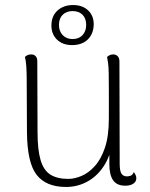

<svg xmlns="http://www.w3.org/2000/svg" viewBox="-20 -730 595 762"><path d="M430 -514Q440 -514 447 -507Q454 -500 454 -486L455 -80Q455 -52 462 -41Q469 -30 484 -30Q490 -30 498 -32.5Q506 -35 511 -47Q521 -35 521 -22Q521 -9 509 -1Q497 7 477 7Q444 7 429 -14.5Q414 -36 414 -78V-173L428 -184Q423 -123 397 -79Q371 -35 330.5 -11.5Q290 12 242 12Q163 12 125.5 -36Q88 -84 87 -205L86 -412Q86 -441 84.5 -465Q83 -489 79 -504Q83 -508 88.5 -511Q94 -514 104 -514Q115 -514 121.5 -507Q128 -500 128 -487L129 -206Q129 -136 141 -95Q153 -54 180 -37Q207 -20 251 -20Q275 -20 303 -31.5Q331 -43 356 -70.5Q381 -98 396.5 -144Q412 -190 412 -260Q412 -328 412 -371Q412 -414 411.5 -439.5Q411 -465 409 -479Q407 -493 405 -504Q408 -507 414 -510.5Q420 -514 430 -514ZM270 -710Q307 -710 329.5 -689Q352 -668 352 -633Q351 -595 328 -573Q305 -551 266 -551Q229 -551 206.5 -572.5Q184 -594 184 -629Q184 -666 208 -688Q232 -710 270 -710ZM268 -686Q244 -686 229 -671.5Q214 -657 214 -631Q214 -606 229 -590.5Q244 -575 268 -575Q293 -575 307.5 -590.5Q322 -606 322 -631Q322 -657 307.5 -671.5Q293 -686 268 -686Z"/></svg>

Font: Arima ExtraLight
Style: Regular
Weight: 250
Designer: Joana Correia and Natanael Gama
Foundry: NDISCOVER
Version: Version 1.101;gftools[0.9.23]